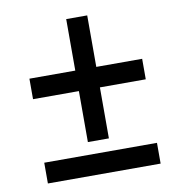

<svg xmlns="http://www.w3.org/2000/svg" viewBox="-72 -674 669 738"><g transform="rotate(-10 262.5 -305.0)"><path d="M317 -409H496V-329H317V-130H235V-329H56V-409H235V-610H317ZM56 0V-81H496V0Z"/></g></svg>

Font: Noto Sans SemiCondensed Medium
Style: Italic
Weight: 500
Width: 4
Italic angle: -12°
Designer: Monotype Design Team
Foundry: Monotype Imaging Inc.
Version: Version 2.013; ttfautohint (v1.8.4.7-5d5b)